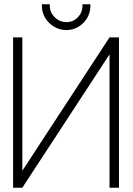

<svg xmlns="http://www.w3.org/2000/svg" viewBox="-20 -874 617 894"><path d="M401 -854H364V-847Q364 -816 342.5 -793.5Q321 -771 289 -771Q258 -771 235 -793.5Q212 -816 212 -847V-854H175V-847Q175 -816 190.5 -790.5Q206 -765 232 -749.5Q258 -734 289 -734Q320 -734 345.5 -749.5Q371 -765 386 -790.5Q401 -816 401 -847ZM41 -700V0H84L490 -621V0H534V-700H490L84 -79V-700Z"/></svg>

Font: Advent Pro Light
Style: Regular
Weight: 300
Version: Version 3.000